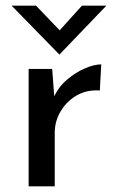

<svg xmlns="http://www.w3.org/2000/svg" viewBox="-20 -657 416 677"><path d="M164 -414 173 -294 168 -310Q184 -348 214.5 -374.5Q245 -401 278.5 -415.5Q312 -430 337 -430L332 -338Q285 -341 249.5 -320Q214 -299 193.5 -264Q173 -229 173 -189V0H81V-414ZM107 -637 202 -538 174 -532 269 -637H355L190 -465H189L21 -637Z"/></svg>

Font: Josefin Sans Thin
Style: Regular
Weight: 400
Version: Version 2.000